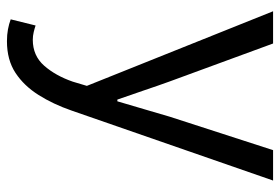

<svg xmlns="http://www.w3.org/2000/svg" viewBox="-148 -434 818 561"><g transform="rotate(90 260.5 -154.0)"><path d="M100.9 234.2Q82.1 234.2 66.1 231.2Q50.2 228.2 37 223.2L55 150.5Q63 153.3 74.2 156Q85.5 158.7 96.7 158.7Q143.2 158.7 172.5 125.4Q201.8 92 219.1 41.9L231.4 0.7L13.4 -543.4H107.6L218.4 -241.5Q231.4 -205.6 244.7 -165.9Q258.1 -126.2 271.5 -88.4H276.5Q287.6 -125.8 299.2 -165.5Q310.8 -205.2 321.5 -241.5L419.2 -543.4H508L303.5 45.5Q285 99 258.1 141.7Q231.2 184.4 193.4 209.3Q155.5 234.2 100.9 234.2Z"/></g></svg>

Font: Noto Sans KR Thin
Style: Regular
Weight: 100
Designer: Ryoko NISHIZUKA 西塚涼子 (kana, bopomofo & ideographs); Paul D. Hunt (Latin, Greek & Cyrillic); Sandoll Communications 산돌커뮤니
Foundry: Adobe
Version: Version 2.004-H2;hotconv 1.0.118;makeotfexe 2.5.65603